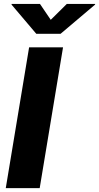

<svg xmlns="http://www.w3.org/2000/svg" viewBox="-20 -972 512 992"><path d="M305.7 -727.5 185.1 0H9.8L130.4 -727.5ZM186.5 -951.7 242.2 -869.6 325.2 -951.7H471.7L471.2 -948.2L293 -797.4H167.5L39.6 -948.2L40 -951.7Z"/></svg>

Font: Inter Extra Bold
Style: Italic
Weight: 800
Italic angle: -9.39999°
Designer: Rasmus Andersson
Foundry: rsms
Version: Version 4.000;git-3c8e0fc